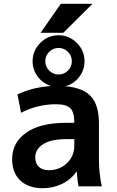

<svg xmlns="http://www.w3.org/2000/svg" viewBox="-20 -983 616 1013"><path d="M301 -963H468L314 -810H194ZM372 -249H329Q250 -249 208 -222.5Q166 -196 166 -153Q166 -121 185 -103Q204 -85 237 -85Q294 -85 333 -122Q372 -159 372 -215ZM426 -660Q426 -613 397.5 -576.5Q369 -540 325 -528Q419 -520 460.5 -473.5Q502 -427 502 -333V-140Q502 -69 517 0H394Q388 -33 385 -77H383Q355 -36 307.5 -13Q260 10 204 10Q131 10 87.5 -30.5Q44 -71 44 -143Q44 -230 117.5 -282.5Q191 -335 329 -335H372V-338Q372 -391 351 -412Q330 -433 276 -433Q178 -433 91 -388L72 -485Q152 -523 250 -529Q207 -542 179.5 -578Q152 -614 152 -660Q152 -716 192.5 -756.5Q233 -797 289 -797Q345 -797 385.5 -756.5Q426 -716 426 -660ZM338.5 -610.5Q359 -631 359 -660Q359 -689 338.5 -709.5Q318 -730 289 -730Q260 -730 239.5 -709.5Q219 -689 219 -660Q219 -631 239.5 -610.5Q260 -590 289 -590Q318 -590 338.5 -610.5Z"/></svg>

Font: Mplus 1p Bold
Style: Bold
Weight: 700
Version: Version 1.061